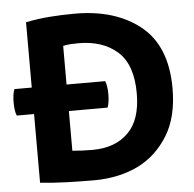

<svg xmlns="http://www.w3.org/2000/svg" viewBox="-52 -771 840 832"><g transform="rotate(-5 368.0 -355.5)"><path d="M14.6 -416Q9.8 -405.3 7.8 -389.6Q5.9 -374 5.9 -358.4Q5.9 -341.8 7.8 -327.1Q9.8 -311.5 14.6 -300.8Q40 -300.8 89.8 -300.8Q89.8 -226.6 89.8 -2Q147.5 3.9 207 5.9Q267.6 7.8 324.2 7.8Q377.9 7.8 427.7 -2.9Q477.5 -13.7 520.5 -35.2Q599.6 -76.2 648.4 -156.2Q697.3 -236.3 697.3 -359.4Q697.3 -543.9 587.9 -631.8Q479.5 -718.8 303.7 -718.8Q248 -718.8 195.3 -714.8Q143.6 -710.9 89.8 -700.2Q89.8 -605.5 89.8 -416Q71.3 -416 14.6 -416ZM241.2 -584Q257.8 -587.9 274.4 -588.9Q292 -589.8 308.6 -589.8Q414.1 -589.8 477.5 -533.2Q541 -476.6 541 -351.6Q541 -236.3 484.4 -180.7Q427.7 -124 328.1 -124Q306.6 -124 284.2 -125Q261.7 -126 241.2 -127.9Q241.2 -185.5 241.2 -300.8Q283.2 -300.8 409.2 -300.8Q414.1 -311.5 416 -327.1Q418 -341.8 418 -358.4Q418 -374 416 -389.6Q414.1 -405.3 409.2 -416Q352.5 -416 241.2 -416Q241.2 -458 241.2 -584Z"/></g></svg>

Font: cl
Style: Bold
Weight: 400
Designer: Mitja Miklavcic
Version: Version 7.504; 2011; Build 1021